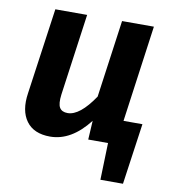

<svg xmlns="http://www.w3.org/2000/svg" viewBox="-79 -599 747 830"><g transform="rotate(10 294.5 -184.0)"><path d="M471.2 -106H554.2L516.1 162.1H417L421.9 0H335L339.8 -83Q262.7 16.1 169.9 16.1Q98.1 16.1 65.2 -29.1Q32.2 -74.2 43.9 -151.9L97.2 -529.8H236.8L187 -171.9Q181.6 -130.4 191.7 -113.8Q201.7 -97.2 227.1 -97.2Q280.3 -97.2 342.8 -189.9L390.1 -529.8H529.8Z"/></g></svg>

Font: FiraGO SemiBold
Style: Italic
Weight: 600
Italic angle: -8°
Designer: bBox Type GmbH
Foundry: bBox Type GmbH
Version: Version 1.001;PS 001.001;hotconv 1.0.88;makeotf.lib2.5.64775